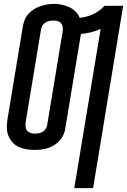

<svg xmlns="http://www.w3.org/2000/svg" viewBox="-20 -765 655 990"><path d="M363 205 499 -616Q475 -605 449 -598.5Q423 -592 398 -590Q398 -589 397.5 -588.5Q397 -588 397 -588L317 -105Q315 -88 307.5 -71Q300 -54 288 -40.5Q276 -27 260 -17Q244 -7 227 -1.5Q210 4 192.5 6Q175 8 158 8Q136 8 115.5 4.5Q95 1 76.5 -7.5Q58 -16 44.5 -31Q31 -46 23.5 -64.5Q16 -83 15.5 -104.5Q15 -126 18 -147L98 -630Q101 -647 108 -664Q115 -681 127.5 -694.5Q140 -708 156 -718Q172 -728 189.5 -733.5Q207 -739 224 -742Q241 -745 259 -745Q280 -745 300 -740.5Q320 -736 338 -727.5Q356 -719 370 -705Q384 -691 391 -673Q409 -675 426 -679.5Q443 -684 459.5 -691.5Q476 -699 491 -710Q506 -721 519 -735H615L460 205ZM159 -76Q170 -76 180 -78Q190 -80 199.5 -85Q209 -90 215 -99.5Q221 -109 223 -119L303 -602Q305 -613 303.5 -624.5Q302 -636 295 -644.5Q288 -653 277.5 -656Q267 -659 255 -659Q245 -659 235 -657Q225 -655 215.5 -649.5Q206 -644 200 -635Q194 -626 192 -616L112 -133Q111 -122 112 -110.5Q113 -99 120 -91Q127 -83 137.5 -79.5Q148 -76 159 -76Z"/></svg>

Font: Iosevka Curly Medium Extended
Style: Italic
Weight: 500
Width: 7
Italic angle: -9°
Monospace: yes
Designer: Belleve Invis
Foundry: Belleve Invis
Version: Version 11.1.0; ttfautohint (v1.8.3)